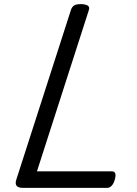

<svg xmlns="http://www.w3.org/2000/svg" viewBox="-20 -910 665 930"><path d="M91 0Q46 0 59 -40L324 -863Q329 -877 339 -883.5Q349 -890 371 -890Q394 -890 405 -883Q416 -876 410 -860L159 -80H523Q534 -80 538 -70.5Q542 -61 536 -40Q531 -21 521 -10.5Q511 0 500 0Z"/></svg>

Font: Playwrite DK Loopet
Style: Regular
Weight: 400
Designer: Veronika Burian, José Scaglione
Foundry: TypeTogether
Version: Version 1.002